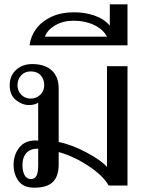

<svg xmlns="http://www.w3.org/2000/svg" viewBox="-20 -860 672 890"><path d="M43 -96Q43 -142 69 -175.5Q95 -209 145 -209Q153 -209 157 -208V-384Q140 -373 115 -373Q83 -373 54 -396Q25 -419 25 -465Q25 -509 54.5 -536Q84 -563 129 -563Q188 -563 220 -533.5Q252 -504 252 -450V-202Q314 -189 381.5 -153Q449 -117 476 -86V-553H571V0H484Q456 -48 387.5 -92.5Q319 -137 252 -155V-97Q252 -43 225 -16.5Q198 10 139 10Q89 10 66 -21Q43 -52 43 -96ZM185 -465Q185 -493 168.5 -511Q152 -529 122 -529Q95 -529 78 -510.5Q61 -492 61 -465Q61 -439 78.5 -421Q96 -403 122 -403Q149 -403 167 -421Q185 -439 185 -465ZM157 -92V-171Q120 -171 102 -150.5Q84 -130 84 -96Q84 -66 94 -48Q104 -30 123 -30Q141 -30 149 -45Q157 -60 157 -92Z M324 -803Q375 -803 419 -787.5Q463 -772 489 -741V-840H571V-650H117Q122 -691 147 -725.5Q172 -760 217 -781.5Q262 -803 324 -803ZM476 -690Q457 -725 415.5 -744.5Q374 -764 322 -764Q273 -764 236.5 -743Q200 -722 188 -690Z"/></svg>

Font: TavirajRegular
Style: Regular
Weight: 400
Designer: Katatrad Team
Foundry: CadsonDemak
Version: Version 1.001